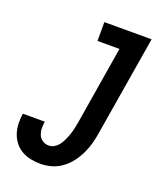

<svg xmlns="http://www.w3.org/2000/svg" viewBox="-138 -824 775 920"><g transform="rotate(20 250.0 -363.5)"><path d="M178 8Q152 8 127.5 3Q103 -2 82 -14Q61 -26 46 -45Q31 -64 23 -87.5Q15 -111 14 -136.5Q13 -162 17 -188V-189H129Q126 -171 126.5 -153.5Q127 -136 133.5 -121Q140 -106 154 -97Q168 -88 186 -88Q202 -88 216.5 -98Q231 -108 240 -122Q249 -136 255.5 -151Q262 -166 267 -181.5Q272 -197 275 -212.5Q278 -228 281 -243L346 -639H234V-735H475L391 -228Q387 -200 379.5 -172.5Q372 -145 359.5 -118.5Q347 -92 329 -68Q311 -44 286.5 -26Q262 -8 234 0Q206 8 178 8Z"/></g></svg>

Font: Iosevka Custom
Style: Bold Italic
Weight: 700
Italic angle: -9°
Designer: Belleve Invis
Foundry: Belleve Invis
Version: Version 30.3.1; ttfautohint (v1.8.3)